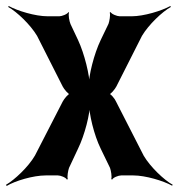

<svg xmlns="http://www.w3.org/2000/svg" viewBox="-61 -582 593 637"><path d="M198 -449 173 -502C169 -511 165 -533 168 -540L166 -542C163 -535 144 -528 136 -528H97C56 -528 -3 -546 -32 -562L-34 -559C-5 -543 40 -500 62 -463L147 -295C151 -287 166 -268 173 -268V-272C166 -272 151 -253 147 -245L55 -66C33 -28 -13 15 -41 31L-39 35C-11 18 49 0 91 0H131C140 0 158 7 161 14L164 12C161 5 165 -17 168 -25L198 -89C220 -134 238 -204 238 -243H234C234 -204 251 -134 273 -89L304 -25C307 -17 311 5 308 12L311 14C314 7 332 0 341 0H381C422 0 481 18 510 34L512 31C483 15 438 -28 416 -65L324 -245C321 -253 306 -272 299 -272V-268C306 -268 321 -287 325 -295L410 -463C432 -500 477 -543 506 -559L504 -562C475 -546 416 -528 376 -528H336C328 -528 309 -535 306 -542L303 -540C306 -533 302 -511 299 -503L273 -449C251 -403 233 -332 233 -293H237C237 -332 219 -404 198 -449Z"/></svg>

Font: Asimov
Style: EdgeNar
Weight: 500
Designer: Google
Version: Version 2.000980: 2014